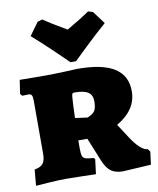

<svg xmlns="http://www.w3.org/2000/svg" viewBox="-87 -839 757 919"><g transform="rotate(-10 292.0 -379.5)"><path d="M341 -58 295 -171H251V-129Q251 -105 255 -94.5Q259 -84 270.5 -80.5Q282 -77 310 -75L315 -68L306 3Q289 3 245 1.5Q201 0 164 0Q124 0 76 3.5Q28 7 14 8L21 -70Q51 -75 62.5 -90Q74 -105 74 -137V-397Q74 -415 69.5 -422Q65 -429 54 -429L24 -428L15 -438L25 -505L146 -504Q188 -504 237.5 -506Q287 -508 306 -509Q426 -509 485 -472Q544 -435 544 -359Q544 -268 447 -212L493 -141Q514 -109 534.5 -90.5Q555 -72 571 -72L581 -58L573 4L437 12Q400 12 378.5 -3.5Q357 -19 341 -58ZM359 -343Q359 -373 338.5 -386.5Q318 -400 273 -400Q265 -400 262.5 -397Q260 -394 259 -383Q256 -352 254 -279L314 -271Q343 -283 351 -298Q359 -313 359 -343ZM113 -702 158 -764 181 -771Q219 -745 293 -702Q361 -741 404 -771L427 -764L473 -702Q424 -659 372.5 -610Q321 -561 306 -546H279Q264 -561 213 -610Q162 -659 113 -702Z"/></g></svg>

Font: Alegreya SC Black
Style: Regular
Weight: 900
Designer: Juan Pablo del Peral
Foundry: Huerta Tipografica
Version: Version 2.007; ttfautohint (v1.6)